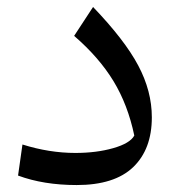

<svg xmlns="http://www.w3.org/2000/svg" viewBox="-20 -529 524 555"><path d="M418.9 -189.9Q418.9 -97.7 365 -45.9Q311 5.9 201.7 5.9Q106 5.9 32.2 -21.5L44.9 -111.3Q122.6 -86.9 197.8 -86.9Q258.8 -86.9 307.4 -100.8Q356 -114.7 368.2 -137.2Q349.6 -226.1 308.1 -294.4Q266.6 -362.8 194.3 -425.3L249 -508.8Q340.3 -413.6 379.6 -339.6Q418.9 -265.6 418.9 -189.9Z"/></svg>

Font: Pinar DS4-Regular
Style: Regular
Weight: 400
Designer: Amin Abedi
Version: Version 2.000